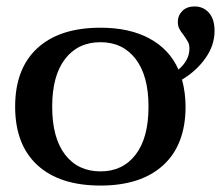

<svg xmlns="http://www.w3.org/2000/svg" viewBox="-20 -566 686 596"><path d="M545 -319Q556 -278 556 -235Q556 -117 487 -53.5Q418 10 292 10Q165 10 96 -53.5Q27 -117 27 -235Q27 -353 96 -416.5Q165 -480 292 -480Q382 -480 444 -446.5Q506 -413 534 -350Q568 -379 568 -415Q568 -428 563.5 -436Q559 -444 550 -457Q541 -468 536.5 -477Q532 -486 532 -498Q532 -518 546 -532Q560 -546 584 -546Q611 -546 628.5 -526.5Q646 -507 646 -470Q646 -425 617.5 -385Q589 -345 545 -319ZM441 -235Q441 -331 401 -383Q361 -435 292 -435Q222 -435 182 -383Q142 -331 142 -235Q142 -138 182 -86Q222 -34 292 -34Q361 -34 401 -86Q441 -138 441 -235Z"/></svg>

Font: Taviraj Medium
Style: Regular
Weight: 500
Designer: Katatrad Team
Foundry: CadsonDemak
Version: Version 1.001